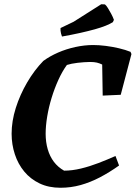

<svg xmlns="http://www.w3.org/2000/svg" viewBox="-20 -874 640 906"><path d="M265.3 12Q209.7 12 166.9 -8.4Q124.1 -28.8 94.7 -64.2Q65.3 -99.5 50.1 -145.9Q34.8 -192.2 34.8 -243.1Q34.8 -302.2 54.5 -364.7Q74.3 -427.2 108.1 -485Q142 -542.9 184.5 -586.6Q215.2 -609 253.9 -625.9Q292.5 -642.7 335.5 -652.1Q378.5 -661.5 419.8 -661.5Q447.2 -661.5 478.8 -657.5Q510.4 -653.5 541.5 -646.2Q572.6 -638.9 595.9 -629.4L600.3 -619L549.7 -426.7L464.6 -422.9L462.2 -569.5Q450.2 -575.3 437.4 -578.5Q424.6 -581.6 404.8 -581.6Q376.5 -581.1 346.2 -577.6Q315.9 -574 295.7 -567.5Q274 -537.8 255.6 -497.4Q237.2 -457 223.6 -412.6Q210 -368.2 202.7 -324.2Q195.4 -280.2 195.4 -242.7Q195.4 -203.7 205.2 -169.8Q215 -135.9 234.3 -110.4Q253.7 -84.9 282.4 -68.7Q320.2 -68.7 361.9 -78.7Q403.5 -88.8 445.1 -104.8Q486.8 -120.8 524.9 -138L541.8 -93Q497.2 -61.2 451.9 -37.4Q406.6 -13.7 360.4 -0.8Q314.3 12 265.3 12ZM272.5 -701.6Q270 -708.5 268 -715.9Q266 -723.3 265.6 -729.7L265.7 -741.7L327.3 -771.3L457.7 -854L475.2 -853.2Q481.5 -848.4 489.1 -836Q496.8 -823.6 504.7 -808.9Q512.6 -794.2 517.6 -780.3L512.5 -769.4Q500.6 -761.7 479.2 -752.9Q457.7 -744.2 427.3 -735.7Q396.8 -727.3 358.1 -718.6Q319.4 -710 272.5 -701.6Z"/></svg>

Font: Labrada
Style: Italic
Weight: 400
Italic angle: -7°
Designer: Mercedes Jáuregui
Foundry: Omnibus-Type Team
Version: Version 1.000